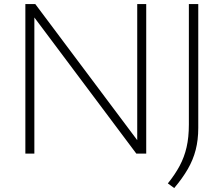

<svg xmlns="http://www.w3.org/2000/svg" viewBox="-20 -760 1106 950"><path d="M105.5 0V-740H154.5L659 -66.5V-740H703.5V0H654.5L150 -673.5V0ZM842 170.5 810.5 147.5Q846 103.5 869 60.5Q892 17.5 903.2 -31.5Q914.5 -80.5 914.5 -143.5V-740H961V-127Q961 -67.5 948.2 -18.2Q935.5 31 909.2 76.5Q883 122 842 170.5Z"/></svg>

Font: Encode Sans Exp XLt
Style: Regular
Weight: 200
Width: 7
Designer: Multiple Designers
Foundry: Impallari Type
Version: Version 3.002; ttfautohint (v1.8.3) -l 8 -r 50 -G 200 -x 14 